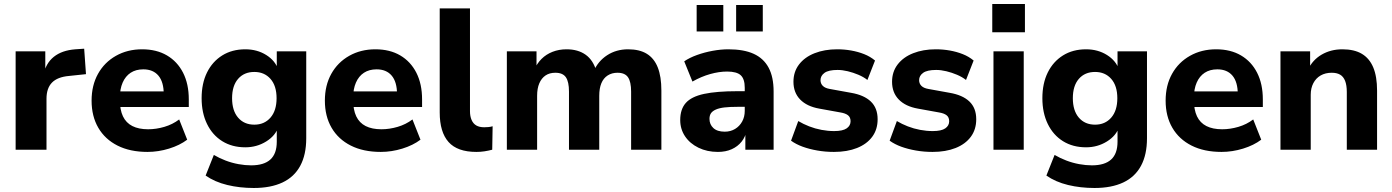

<svg xmlns="http://www.w3.org/2000/svg" viewBox="-20 -747 6946 958"><path d="M58 0V-491H206V-371H196Q208 -431 248.5 -463.5Q289 -496 356 -501L400 -504L409 -377L324 -368Q267 -363 239.5 -335Q212 -307 212 -254V0Z M716 11Q629 11 566.5 -20.5Q504 -52 470.5 -109.5Q437 -167 437 -245Q437 -321 469 -378.5Q501 -436 558.5 -468.5Q616 -501 689 -501Q761 -501 813 -470.5Q865 -440 893.5 -384Q922 -328 922 -251V-213H561V-291H813L797 -277Q797 -338 770.5 -369.5Q744 -401 695 -401Q658 -401 632 -384Q606 -367 592 -335Q578 -303 578 -258V-250Q578 -199 593.5 -166.5Q609 -134 640.5 -118Q672 -102 719 -102Q759 -102 800 -114Q841 -126 874 -151L914 -50Q877 -22 823.5 -5.5Q770 11 716 11Z M1246 191Q1176 191 1114 176Q1052 161 1006 129L1047 26Q1074 42 1105.5 54Q1137 66 1170 72Q1203 78 1233 78Q1297 78 1329 49Q1361 20 1361 -40V-116H1370Q1355 -70 1308 -41Q1261 -12 1204 -12Q1138 -12 1089 -42.5Q1040 -73 1013 -128.5Q986 -184 986 -257Q986 -331 1013 -385.5Q1040 -440 1089 -470.5Q1138 -501 1204 -501Q1263 -501 1308.5 -472.5Q1354 -444 1369 -398H1361V-491H1508V-57Q1508 25 1478 80.5Q1448 136 1389.5 163.5Q1331 191 1246 191ZM1249 -125Q1299 -125 1329.5 -160Q1360 -195 1360 -257Q1360 -319 1329.5 -353.5Q1299 -388 1249 -388Q1198 -388 1168 -353.5Q1138 -319 1138 -257Q1138 -195 1168 -160Q1198 -125 1249 -125Z M1880 11Q1793 11 1730.5 -20.5Q1668 -52 1634.5 -109.5Q1601 -167 1601 -245Q1601 -321 1633 -378.5Q1665 -436 1722.5 -468.5Q1780 -501 1853 -501Q1925 -501 1977 -470.5Q2029 -440 2057.5 -384Q2086 -328 2086 -251V-213H1725V-291H1977L1961 -277Q1961 -338 1934.5 -369.5Q1908 -401 1859 -401Q1822 -401 1796 -384Q1770 -367 1756 -335Q1742 -303 1742 -258V-250Q1742 -199 1757.5 -166.5Q1773 -134 1804.5 -118Q1836 -102 1883 -102Q1923 -102 1964 -114Q2005 -126 2038 -151L2078 -50Q2041 -22 1987.5 -5.5Q1934 11 1880 11Z M2357 11Q2262 11 2218 -38.5Q2174 -88 2174 -186V-705H2325V-192Q2325 -167 2333 -148.5Q2341 -130 2356.5 -121Q2372 -112 2396 -112Q2406 -112 2417 -113Q2428 -114 2438 -117L2436 0Q2417 5 2397.5 8Q2378 11 2357 11Z M2509 0V-491H2657V-399H2646Q2659 -430 2682 -453Q2705 -476 2737 -488.5Q2769 -501 2807 -501Q2864 -501 2902 -474Q2940 -447 2956 -391H2942Q2964 -442 3009.5 -471.5Q3055 -501 3114 -501Q3171 -501 3207.5 -478.5Q3244 -456 3262 -410.5Q3280 -365 3280 -295V0H3129V-290Q3129 -339 3113.5 -361.5Q3098 -384 3061 -384Q3033 -384 3012 -370.5Q2991 -357 2980.5 -331.5Q2970 -306 2970 -269V0H2819V-290Q2819 -339 2803.5 -361.5Q2788 -384 2751 -384Q2722 -384 2702 -370.5Q2682 -357 2671 -331.5Q2660 -306 2660 -269V0Z M3562 11Q3508 11 3465 -10Q3422 -31 3398 -67Q3374 -103 3374 -148Q3374 -202 3402 -233.5Q3430 -265 3493 -278.5Q3556 -292 3660 -292H3713V-214H3661Q3622 -214 3595.5 -211Q3569 -208 3552 -200.5Q3535 -193 3527.5 -182Q3520 -171 3520 -154Q3520 -126 3539.5 -108Q3559 -90 3596 -90Q3625 -90 3647.5 -103.5Q3670 -117 3683 -140.5Q3696 -164 3696 -194V-309Q3696 -353 3676 -371.5Q3656 -390 3608 -390Q3568 -390 3523.5 -377.5Q3479 -365 3435 -340L3394 -441Q3420 -459 3457.5 -472.5Q3495 -486 3536 -493.5Q3577 -501 3614 -501Q3691 -501 3740.5 -478.5Q3790 -456 3815 -409.5Q3840 -363 3840 -290V0H3699V-99H3706Q3700 -65 3680.5 -40.5Q3661 -16 3631 -2.5Q3601 11 3562 11ZM3653 -590V-722H3786V-590ZM3456 -590V-722H3589V-590Z M4141 11Q4098 11 4058 4Q4018 -3 3985 -15Q3952 -27 3927 -45L3963 -143Q3988 -128 4017.5 -116.5Q4047 -105 4079 -99Q4111 -93 4142 -93Q4185 -93 4204.5 -106.5Q4224 -120 4224 -142Q4224 -162 4211 -172Q4198 -182 4173 -186L4068 -205Q4006 -216 3972.5 -250.5Q3939 -285 3939 -339Q3939 -389 3967 -425.5Q3995 -462 4044.5 -481.5Q4094 -501 4157 -501Q4193 -501 4227 -495Q4261 -489 4291.5 -477Q4322 -465 4346 -445L4308 -348Q4289 -363 4263 -374Q4237 -385 4210 -391.5Q4183 -398 4159 -398Q4114 -398 4094 -383.5Q4074 -369 4074 -347Q4074 -330 4085.5 -318.5Q4097 -307 4121 -303L4226 -284Q4291 -273 4325 -240.5Q4359 -208 4359 -152Q4359 -101 4332 -64.5Q4305 -28 4256 -8.5Q4207 11 4141 11Z M4633 11Q4590 11 4550 4Q4510 -3 4477 -15Q4444 -27 4419 -45L4455 -143Q4480 -128 4509.5 -116.5Q4539 -105 4571 -99Q4603 -93 4634 -93Q4677 -93 4696.5 -106.5Q4716 -120 4716 -142Q4716 -162 4703 -172Q4690 -182 4665 -186L4560 -205Q4498 -216 4464.5 -250.5Q4431 -285 4431 -339Q4431 -389 4459 -425.5Q4487 -462 4536.5 -481.5Q4586 -501 4649 -501Q4685 -501 4719 -495Q4753 -489 4783.5 -477Q4814 -465 4838 -445L4800 -348Q4781 -363 4755 -374Q4729 -385 4702 -391.5Q4675 -398 4651 -398Q4606 -398 4586 -383.5Q4566 -369 4566 -347Q4566 -330 4577.5 -318.5Q4589 -307 4613 -303L4718 -284Q4783 -273 4817 -240.5Q4851 -208 4851 -152Q4851 -101 4824 -64.5Q4797 -28 4748 -8.5Q4699 11 4633 11Z M4931 -586V-727H5094V-586ZM4937 0V-491H5088V0Z M5441 191Q5371 191 5309 176Q5247 161 5201 129L5242 26Q5269 42 5300.5 54Q5332 66 5365 72Q5398 78 5428 78Q5492 78 5524 49Q5556 20 5556 -40V-116H5565Q5550 -70 5503 -41Q5456 -12 5399 -12Q5333 -12 5284 -42.5Q5235 -73 5208 -128.5Q5181 -184 5181 -257Q5181 -331 5208 -385.5Q5235 -440 5284 -470.5Q5333 -501 5399 -501Q5458 -501 5503.5 -472.5Q5549 -444 5564 -398H5556V-491H5703V-57Q5703 25 5673 80.5Q5643 136 5584.5 163.5Q5526 191 5441 191ZM5444 -125Q5494 -125 5524.5 -160Q5555 -195 5555 -257Q5555 -319 5524.5 -353.5Q5494 -388 5444 -388Q5393 -388 5363 -353.5Q5333 -319 5333 -257Q5333 -195 5363 -160Q5393 -125 5444 -125Z M6075 11Q5988 11 5925.5 -20.5Q5863 -52 5829.5 -109.5Q5796 -167 5796 -245Q5796 -321 5828 -378.5Q5860 -436 5917.5 -468.5Q5975 -501 6048 -501Q6120 -501 6172 -470.5Q6224 -440 6252.5 -384Q6281 -328 6281 -251V-213H5920V-291H6172L6156 -277Q6156 -338 6129.5 -369.5Q6103 -401 6054 -401Q6017 -401 5991 -384Q5965 -367 5951 -335Q5937 -303 5937 -258V-250Q5937 -199 5952.5 -166.5Q5968 -134 5999.5 -118Q6031 -102 6078 -102Q6118 -102 6159 -114Q6200 -126 6233 -151L6273 -50Q6236 -22 6182.5 -5.5Q6129 11 6075 11Z M6369 0V-491H6517V-399H6506Q6529 -448 6574.5 -474.5Q6620 -501 6678 -501Q6737 -501 6775 -478.5Q6813 -456 6832 -410.5Q6851 -365 6851 -295V0H6700V-288Q6700 -322 6691.5 -343.5Q6683 -365 6666.5 -374.5Q6650 -384 6625 -384Q6593 -384 6569.5 -370.5Q6546 -357 6533 -332Q6520 -307 6520 -274V0Z"/></svg>

Font: Nunito Sans 12pt ExtraBold
Style: Regular
Weight: 800
Designer: Vernon Adams
Foundry: Vernon Adams
Version: Version 3.101;gftools[0.9.27]